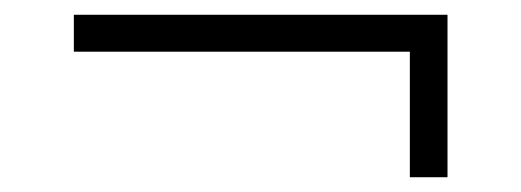

<svg xmlns="http://www.w3.org/2000/svg" viewBox="-20 -400 706 260"><path d="M535 -330H80V-380H586V-160H535Z"/></svg>

Font: Raigarh
Style: Regular
Weight: 400
Designer: jaikishan Patel
Foundry: MagicType
Version: Version 1.000;FEAKit 1.0